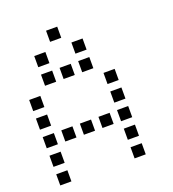

<svg xmlns="http://www.w3.org/2000/svg" viewBox="-138 -885 875 971"><g transform="rotate(-20 300.0 -400.0)"><path d="M221 -780Q220 -780 220 -780Q220 -780 220 -779V-721Q220 -720 220 -720Q220 -720 221 -720H279Q280 -720 280 -720Q280 -720 280 -721V-779Q280 -780 280 -780Q280 -780 279 -780ZM121 -680Q120 -680 120 -680Q120 -680 120 -679V-621Q120 -620 120 -620Q120 -620 121 -620H179Q180 -620 180 -620Q180 -620 180 -621V-679Q180 -680 180 -680Q180 -680 179 -680ZM321 -680Q320 -680 320 -680Q320 -680 320 -679V-621Q320 -620 320 -620Q320 -620 321 -620H379Q380 -620 380 -620Q380 -620 380 -621V-679Q380 -680 380 -680Q380 -680 379 -680ZM121 -580Q120 -580 120 -580Q120 -580 120 -579V-521Q120 -520 120 -520Q120 -520 121 -520H179Q180 -520 180 -520Q180 -520 180 -521V-579Q180 -580 180 -580Q180 -580 179 -580ZM221 -580Q220 -580 220 -580Q220 -580 220 -579V-521Q220 -520 220 -520Q220 -520 221 -520H279Q280 -520 280 -520Q280 -520 280 -521V-579Q280 -580 280 -580Q280 -580 279 -580ZM321 -580Q320 -580 320 -580Q320 -580 320 -579V-521Q320 -520 320 -520Q320 -520 321 -520H379Q380 -520 380 -520Q380 -520 380 -521V-579Q380 -580 380 -580Q380 -580 379 -580ZM21 -480Q20 -480 20 -480Q20 -480 20 -479V-421Q20 -420 20 -420Q20 -420 21 -420H79Q80 -420 80 -420Q80 -420 80 -421V-479Q80 -480 80 -480Q80 -480 79 -480ZM421 -480Q420 -480 420 -480Q420 -480 420 -479V-421Q420 -420 420 -420Q420 -420 421 -420H479Q480 -420 480 -420Q480 -420 480 -421V-479Q480 -480 480 -480Q480 -480 479 -480ZM21 -380Q20 -380 20 -380Q20 -380 20 -379V-321Q20 -320 20 -320Q20 -320 21 -320H79Q80 -320 80 -320Q80 -320 80 -321V-379Q80 -380 80 -380Q80 -380 79 -380ZM421 -380Q420 -380 420 -380Q420 -380 420 -379V-321Q420 -320 420 -320Q420 -320 421 -320H479Q480 -320 480 -320Q480 -320 480 -321V-379Q480 -380 480 -380Q480 -380 479 -380ZM21 -280Q20 -280 20 -280Q20 -280 20 -279V-221Q20 -220 20 -220Q20 -220 21 -220H79Q80 -220 80 -220Q80 -220 80 -221V-279Q80 -280 80 -280Q80 -280 79 -280ZM121 -280Q120 -280 120 -280Q120 -280 120 -279V-221Q120 -220 120 -220Q120 -220 121 -220H179Q180 -220 180 -220Q180 -220 180 -221V-279Q180 -280 180 -280Q180 -280 179 -280ZM221 -280Q220 -280 220 -280Q220 -280 220 -279V-221Q220 -220 220 -220Q220 -220 221 -220H279Q280 -220 280 -220Q280 -220 280 -221V-279Q280 -280 280 -280Q280 -280 279 -280ZM321 -280Q320 -280 320 -280Q320 -280 320 -279V-221Q320 -220 320 -220Q320 -220 321 -220H379Q380 -220 380 -220Q380 -220 380 -221V-279Q380 -280 380 -280Q380 -280 379 -280ZM421 -280Q420 -280 420 -280Q420 -280 420 -279V-221Q420 -220 420 -220Q420 -220 421 -220H479Q480 -220 480 -220Q480 -220 480 -221V-279Q480 -280 480 -280Q480 -280 479 -280ZM21 -180Q20 -180 20 -180Q20 -180 20 -179V-121Q20 -120 20 -120Q20 -120 21 -120H79Q80 -120 80 -120Q80 -120 80 -121V-179Q80 -180 80 -180Q80 -180 79 -180ZM421 -180Q420 -180 420 -180Q420 -180 420 -179V-121Q420 -120 420 -120Q420 -120 421 -120H479Q480 -120 480 -120Q480 -120 480 -121V-179Q480 -180 480 -180Q480 -180 479 -180ZM21 -80Q20 -80 20 -80Q20 -80 20 -79V-21Q20 -20 20 -20Q20 -20 21 -20H79Q80 -20 80 -20Q80 -20 80 -21V-79Q80 -80 80 -80Q80 -80 79 -80ZM421 -80Q420 -80 420 -80Q420 -80 420 -79V-21Q420 -20 420 -20Q420 -20 421 -20H479Q480 -20 480 -20Q480 -20 480 -21V-79Q480 -80 480 -80Q480 -80 479 -80Z"/></g></svg>

Font: Doto Medium
Style: Regular
Weight: 500
Monospace: yes
Version: Version 1.000